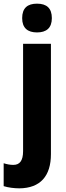

<svg xmlns="http://www.w3.org/2000/svg" viewBox="-65 -788 359 1048"><path d="M56 -689C56 -635 86 -611 137 -611C188 -611 218 -635 218 -689C218 -743 190 -768 137 -768C85 -768 56 -744 56 -689ZM41 240C155 239 213 173 213 53V-549H61V37C61 90 42 112 8 112C-10 112 -26 109 -45 103V228C-20 236 13 240 41 240Z"/></svg>

Font: Noto Sans Gurmukhi Condensed ExtraBold
Style: Regular
Weight: 800
Width: 3
Designer: Jelle Bosma - Monotype Design Team
Foundry: Monotype Imaging Inc.
Version: Version 2.004